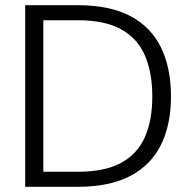

<svg xmlns="http://www.w3.org/2000/svg" viewBox="-20 -720 727 740"><path d="M77 0V-700H279Q403 -700 482.5 -658Q562 -616 600.5 -537Q639 -458 639 -348Q639 -240 600.5 -162Q562 -84 482.5 -42Q403 0 279 0ZM147 -58H279Q385 -58 448 -93Q511 -128 539 -193Q567 -258 567 -348Q567 -439 539 -505Q511 -571 448 -606.5Q385 -642 279 -642H147Z"/></svg>

Font: DM Sans 18pt Light
Style: Regular
Weight: 300
Designer: Colophon Foundry, Jonny Pinhorn
Foundry: Colophon Foundry
Version: Version 4.004;gftools[0.9.30]